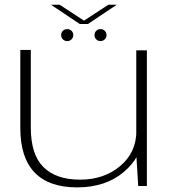

<svg xmlns="http://www.w3.org/2000/svg" viewBox="-20 -806 754 832"><path d="M579 0H616.5V-588H570.5V-137ZM113.5 -589.5H68V-251Q68 -123 130 -58.5Q192 6 314 6Q437 6 515.5 -60Q594 -126 594 -208.5L571 -239.5Q571 -145.5 500.8 -86.5Q430.5 -27.5 327 -27.5Q223 -27.5 168.2 -82Q113.5 -136.5 113.5 -253ZM272 -628Q282.5 -628 290 -635.5Q297.5 -643 297.5 -653.5Q297.5 -665 290 -672.5Q282.5 -680 272 -680Q260 -680 252.5 -672.5Q245 -665 245 -653.5Q245 -643 252.5 -635.5Q260 -628 272 -628ZM415 -628Q426.5 -628 434 -635.5Q441.5 -643 441.5 -653.5Q441.5 -665 434 -672.5Q426.5 -680 415 -680Q404.5 -680 397 -672.5Q389.5 -665 389.5 -653.5Q389.5 -643 397 -635.5Q404.5 -628 415 -628ZM325.5 -702H361L486 -785.5H449.5L344 -716.5L238.5 -785.5H201Z"/></svg>

Font: Anybody Expanded ExtraLight
Style: Regular
Weight: 250
Width: 7
Version: Version 1.113;gftools[0.9.25]